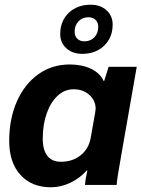

<svg xmlns="http://www.w3.org/2000/svg" viewBox="-20 -783 603 813"><path d="M19 -186Q19 -280 51.5 -353.5Q84 -427 142 -468.5Q200 -510 275 -510Q327 -510 365 -492Q403 -474 419 -440H421L440 -500H559L495 -135Q475 -24 474 0H340Q341 -21 350 -62H348Q318 -28 277.5 -9Q237 10 196 10Q114 10 66.5 -42.5Q19 -95 19 -186ZM364 -199 383 -306Q385 -318 385 -322Q385 -357 358.5 -381Q332 -405 292 -405Q254 -405 224.5 -378Q195 -351 178 -303.5Q161 -256 161 -196Q161 -148 180.5 -123Q200 -98 238 -98Q287 -98 321.5 -125.5Q356 -153 364 -199ZM235 -639Q235 -694 271 -728.5Q307 -763 364 -763Q405 -763 431 -739.5Q457 -716 457 -679Q457 -624 421 -589.5Q385 -555 328 -555Q287 -555 261 -578.5Q235 -602 235 -639ZM396 -670Q396 -688 384.5 -699Q373 -710 355 -710Q329 -710 312.5 -693Q296 -676 296 -648Q296 -630 307.5 -619Q319 -608 337 -608Q363 -608 379.5 -625Q396 -642 396 -670Z"/></svg>

Font: Sarabun ExtraBold
Style: Italic
Weight: 800
Italic angle: -10°
Designer: Suppakit Chalermlarp | Katatrad Co.,Ltd.
Foundry: Cadson Demak Co.,Ltd.
Version: Version 1.000; ttfautohint (v1.6)